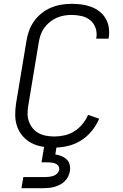

<svg xmlns="http://www.w3.org/2000/svg" viewBox="-20 -763 640 1003"><path d="M264 8Q232 8 201.5 3Q171 -2 145 -15.5Q119 -29 99.5 -51Q80 -73 70 -101Q60 -129 59.5 -160Q59 -191 64 -223L118 -548Q122 -575 131.5 -601.5Q141 -628 157.5 -651.5Q174 -675 197 -693.5Q220 -712 246.5 -723Q273 -734 300 -738.5Q327 -743 354 -743Q381 -743 407 -739.5Q433 -736 457 -727Q481 -718 500.5 -702.5Q520 -687 532.5 -665.5Q545 -644 548.5 -618Q552 -592 548 -565Q548 -564 547.5 -563Q547 -562 547 -561H483Q483 -561 483 -562Q483 -563 483 -564Q488 -591 479.5 -616Q471 -641 452 -657Q433 -673 407 -679Q381 -685 354 -685Q334 -685 314 -681.5Q294 -678 275 -669.5Q256 -661 239 -647Q222 -633 210 -615.5Q198 -598 191.5 -578.5Q185 -559 182 -539L128 -213Q124 -191 124 -169.5Q124 -148 131 -128.5Q138 -109 151 -93Q164 -77 181.5 -67.5Q199 -58 220.5 -54Q242 -50 264 -50Q290 -50 317 -56Q344 -62 368 -77Q392 -92 410.5 -114.5Q429 -137 440 -163L498 -143Q484 -109 459.5 -79Q435 -49 403 -29Q371 -9 335 -0.5Q299 8 264 8ZM92 220 102 162H217Q227 162 238 160.5Q249 159 259.5 155.5Q270 152 278.5 143.5Q287 135 289 124Q291 114 285.5 105Q280 96 270.5 92Q261 88 250.5 86.5Q240 85 230 85H197L211 0H276L269 44Q286 46 301.5 52.5Q317 59 328.5 70Q340 81 344 97.5Q348 114 345 131Q343 145 336 159Q329 173 318 184Q307 195 293 202Q279 209 265 213Q251 217 236.5 218.5Q222 220 207 220Z"/></svg>

Font: Iosevka SS04 Light Extended
Style: Italic
Weight: 300
Width: 7
Italic angle: -9°
Monospace: yes
Designer: Belleve Invis
Foundry: Belleve Invis
Version: Version 19.0.0; ttfautohint (v1.8.4)